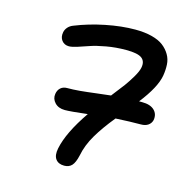

<svg xmlns="http://www.w3.org/2000/svg" viewBox="-106 -811 899 922"><g transform="rotate(15 343.5 -350.0)"><path d="M293 9.8Q264.2 9.8 250.5 -8.8Q236.8 -27.3 244.1 -63Q260.7 -145 338.9 -258.8Q254.9 -249 227.1 -249Q195.3 -249 177.2 -268.1Q159.2 -287.1 163.1 -312Q166 -331.5 178.7 -342.8Q191.4 -354 210 -354Q240.2 -354 273.4 -356.9Q306.6 -359.9 352.1 -365.7Q397.5 -371.6 423.8 -374Q457.5 -416.5 474.9 -440.2Q492.2 -463.9 509 -492.4Q525.9 -521 529.8 -540Q536.6 -572.3 516.4 -588.1Q496.1 -604 438 -604Q387.2 -604 339.6 -595.5Q292 -586.9 263.4 -576.9Q234.9 -566.9 208 -558.3Q181.2 -549.8 167 -549.8Q144 -549.8 131.1 -566.4Q118.2 -583 123 -607.9Q125.5 -621.6 135.7 -633.3Q146 -645 162.1 -650.9Q230 -678.2 308.3 -694.1Q386.7 -710 455.1 -710Q502 -710 537.8 -700.7Q573.7 -691.4 595.2 -674.8Q616.7 -658.2 629.9 -635.7Q643.1 -613.3 644.5 -586.7Q646 -560.1 641.1 -530.8Q630.4 -470.2 561 -381.8H576.2Q617.2 -381.8 637.2 -362.5Q657.2 -343.3 651.9 -313Q647.9 -296.4 634 -286.6Q620.1 -276.9 598.1 -276.9Q545.4 -276.9 473.1 -272.9Q424.3 -213.4 393.8 -161.6Q363.3 -109.9 353 -57.1Q344.7 -20 330.8 -5.1Q316.9 9.8 293 9.8Z"/></g></svg>

Font: Shantell Sans Normal
Style: Italic
Weight: 500
Italic angle: -11.31°
Designer: Stephen Nixon, Anya Danilova, Shantell Martin
Foundry: Arrow Type
Version: Version 1.006;[559af2be0]